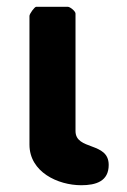

<svg xmlns="http://www.w3.org/2000/svg" viewBox="-20 -540 376 567"><path d="M301 -53C301 -122 203 -95 203 -153V-500C203 -507 187 -520 180 -520H87C82 -520 67 -499 67 -493V-113C67 -32 151 7 220 7C264 7 301 -5 301 -53Z"/></svg>

Font: Asimov Print
Style: C
Weight: 500
Designer: Google
Version: Version 2.000980: 2014